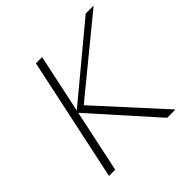

<svg xmlns="http://www.w3.org/2000/svg" viewBox="-170 -810 962 962"><g transform="rotate(-45 311.5 -329.0)"><path d="M486 0 183 -339 567 -658H623L219 -327L225 -351L545 0ZM74 0 214 -658H258L118 0Z"/></g></svg>

Font: Ysabeau ExtraLight
Style: Italic
Weight: 250
Italic angle: -12°
Version: Version 2.000;gftools[0.9.27.dev2+g8671c4b]